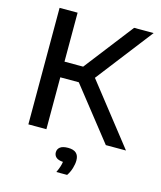

<svg xmlns="http://www.w3.org/2000/svg" viewBox="-139 -840 989 1178"><g transform="rotate(15 355.5 -251.0)"><path d="M91 0V-740H205.5V-429H324L564.5 -740H688.5L411.5 -381.5L711 0H583L323 -329.5H205.5V0ZM332.5 238Q342.5 216.5 348 199.5Q353.5 182.5 355.5 167.5Q325 165.5 311.5 153.2Q298 141 298 122Q298 101 314.2 88.5Q330.5 76 364.5 76Q433 76 433 137.5Q433 160.5 424.8 187.8Q416.5 215 401 238Z"/></g></svg>

Font: Encode Sans Expanded Expanded Medium
Style: Regular
Weight: 500
Width: 7
Designer: Multiple Designers
Foundry: Impallari Type
Version: Version 3.000; ttfautohint (v1.8.3) -l 8 -r 50 -G 200 -x 14 